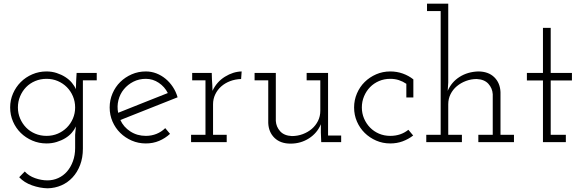

<svg xmlns="http://www.w3.org/2000/svg" viewBox="-20 -770 3153 1040"><path d="M395 -375H504V-335H429V35Q429 84 414 123.5Q399 163 373 191Q347 219 312.5 234Q278 249 238 250Q196 249 153.5 234Q111 219 84 190L114 159Q136 183 170 195Q204 207 237 207Q268 207 295.5 194.5Q323 182 343 159Q363 136 375 103.5Q387 71 387 32V-40Q388 -51 389 -62.5Q390 -74 391 -85Q383 -67 368.5 -50.5Q354 -34 333.5 -21.5Q313 -9 287 -1Q261 7 232 7Q191 7 155 -8.5Q119 -24 92.5 -50Q66 -76 50.5 -111.5Q35 -147 35 -188Q35 -228 50.5 -263.5Q66 -299 92.5 -325.5Q119 -352 155 -367.5Q191 -383 232 -383Q261 -383 287 -374.5Q313 -366 334 -352.5Q355 -339 369.5 -321.5Q384 -304 391 -287Q391 -309 392.5 -331Q394 -353 395 -375ZM77 -188Q77 -156 89 -128Q101 -100 121.5 -79Q142 -58 170.5 -46Q199 -34 232 -34Q265 -34 293 -46Q321 -58 342 -79Q363 -100 375 -128Q387 -156 387 -188Q387 -220 375 -248.5Q363 -277 342 -298Q321 -319 293 -331Q265 -343 232 -343Q199 -343 170.5 -331Q142 -319 121.5 -298Q101 -277 89 -248.5Q77 -220 77 -188Z M770 -343Q733 -343 702.5 -327.5Q672 -312 651 -286.5Q630 -261 621.5 -227.5Q613 -194 620 -159Q687 -186 754 -212.5Q821 -239 889 -266Q872 -300 840 -321.5Q808 -343 770 -343ZM942 -243Q864 -212 787 -181.5Q710 -151 632 -120Q649 -82 686 -58Q723 -34 770 -34Q801 -34 828 -45Q855 -56 875 -76Q882 -68 888 -60.5Q894 -53 901 -45Q875 -21 842 -7Q809 7 770 7Q729 7 693.5 -8.5Q658 -24 631.5 -50Q605 -76 589.5 -111.5Q574 -147 574 -188Q574 -228 589.5 -264Q605 -300 631.5 -326Q658 -352 693.5 -367.5Q729 -383 770 -383Q800 -383 827 -372.5Q854 -362 876.5 -343.5Q899 -325 916 -299.5Q933 -274 942 -243Z M1015 -40H1093V-335H1021V-375H1127L1128 -340Q1129 -323 1130 -309Q1131 -295 1131 -278Q1154 -327 1198.5 -354.5Q1243 -382 1289 -383L1286 -342Q1254 -341 1226.5 -330.5Q1199 -320 1178.5 -302Q1158 -284 1146 -259Q1134 -234 1134 -205V-40H1208V0H1015Z M1359 -375H1474V-115Q1476 -83 1497.5 -59Q1519 -35 1561 -33Q1592 -33 1620 -43.5Q1648 -54 1669 -72Q1690 -90 1702.5 -115Q1715 -140 1715 -170V-335H1641V-375H1757V-36H1828V0H1720L1718 -52V-97Q1698 -49 1653.5 -20.5Q1609 8 1554 8Q1499 8 1467 -23Q1435 -54 1433 -104V-335H1359Z M2218 -36Q2192 -16 2161 -4.5Q2130 7 2094 7Q2053 7 2017.5 -8.5Q1982 -24 1955.5 -50Q1929 -76 1913.5 -111.5Q1898 -147 1898 -188Q1898 -228 1913.5 -264Q1929 -300 1955.5 -326Q1982 -352 2017.5 -367.5Q2053 -383 2094 -383Q2130 -383 2162 -371.5Q2194 -360 2219 -340V-242H2181V-316Q2162 -329 2140.5 -336Q2119 -343 2094 -343Q2061 -343 2033 -331Q2005 -319 1984.5 -298Q1964 -277 1952 -248.5Q1940 -220 1940 -188Q1940 -156 1952 -128Q1964 -100 1984.5 -79Q2005 -58 2033 -46Q2061 -34 2094 -34Q2151 -34 2192 -67Z M2571 -40H2649V-260Q2647 -292 2625.5 -316Q2604 -340 2562 -342Q2532 -342 2504 -331.5Q2476 -321 2454.5 -303Q2433 -285 2420.5 -260Q2408 -235 2408 -205V-40H2482V0H2289V-40H2367V-710H2293V-750H2408V-323L2405 -278Q2426 -326 2469.5 -353.5Q2513 -381 2570 -383Q2625 -383 2657 -352Q2689 -321 2691 -271V-40H2764V0H2571Z M2921 -619H2963V-375H3078V-334H2963V-40H3045V0H2921V-334H2834V-375H2921Z"/></svg>

Font: Josefin Slab
Style: Regular
Weight: 400
Designer: Santiago Orozco
Foundry: Typemade
Version: Version 1.000